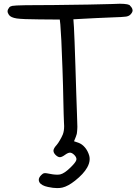

<svg xmlns="http://www.w3.org/2000/svg" viewBox="-20 -717 740 1013"><path d="M233.4 269.5Q198.2 262.2 188 244.6Q184.6 238.3 184.6 231.9Q184.6 219.7 197.3 207Q205.6 198.7 210.9 197.3Q213.9 196.3 217.8 196.3Q221.7 196.3 227.1 197.3Q260.7 204.6 281.7 204.6Q291 204.6 297.9 203.1Q319.3 198.2 350.6 168Q378.4 141.1 382.3 128.4Q383.3 125.5 383.3 122.6Q383.3 111.8 371.6 100.1Q359.4 88.4 349.1 88.4Q338.9 88.4 322.8 100.1Q306.2 112.3 295.9 112.3Q285.6 112.3 273.4 100.6Q262.2 89.4 262.2 78.6Q262.2 77.1 262.2 76.2Q263.2 64.9 279.3 47.4Q286.6 39.1 295.9 22.9Q305.7 6.3 311.5 -7.8Q318.4 -25.9 318.4 -51.8Q318.4 -62 317.4 -73.7Q316.4 -90.3 315.9 -115.2Q315.4 -139.6 314.5 -173.8Q313.5 -217.3 312.5 -263.7Q311 -310.1 309.6 -354.5Q306.6 -437 303.7 -502.4Q300.3 -568.4 298.3 -588.4Q297.4 -596.7 295.4 -613.8Q259.3 -614.3 187 -614.7Q100.1 -615.2 68.4 -619.6Q37.1 -624.5 27.3 -638.2Q20 -648.9 20 -657.2Q20 -657.7 20 -658.2Q20.5 -667.5 28.8 -677.7Q33.2 -683.6 44.9 -686Q56.6 -688.5 114.7 -689.5Q140.1 -689.5 176.3 -689.9Q212.4 -689.9 262.7 -690.4Q356 -690.9 446.3 -692.9Q536.6 -694.3 570.8 -695.8Q594.2 -697.3 611.8 -697.3Q662.6 -696.8 666.5 -686.5Q679.2 -674.3 679.2 -663.1Q679.7 -662.6 679.7 -662.1Q679.2 -651.4 668 -640.1Q659.7 -631.8 645 -629.4Q630.4 -627 566.9 -625Q530.3 -623.5 487.8 -621.6Q445.3 -619.6 422.4 -618.2Q404.3 -617.2 367.2 -615.2Q368.2 -601.1 370.1 -573.7Q371.1 -556.6 373.5 -496.1Q376 -435.5 377.9 -368.2Q379.9 -300.8 382.3 -226.1Q384.8 -151.4 386.2 -113.8Q388.2 -68.4 388.2 -47.9Q388.2 -39.6 387.7 -35.6Q386.7 -26.9 386.7 -23.9Q386.7 -23.9 386.7 -22.9Q386.7 -11.7 380.4 3.9Q377 12.2 370.6 28.3Q378.4 31.2 393.6 36.1Q413.1 43 428.2 61Q443.4 79.1 450.7 104Q453.1 112.8 453.1 122.1Q453.1 143.6 439.9 167Q420.9 200.7 376 236.3Q338.9 265.6 309.6 272.5Q297.4 275.4 281.7 275.4Q260.3 275.4 233.4 269.5Z"/></svg>

Font: Casuwalt
Style: Regular
Weight: 400
Designer: Walter E Stewart
Version: 0.1